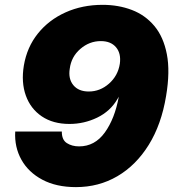

<svg xmlns="http://www.w3.org/2000/svg" viewBox="-20 -760 725 790"><path d="M402 -740.1Q467.3 -740.1 522.4 -719.1Q577.4 -698.2 615.1 -653.2Q652.7 -608.3 666.5 -537.1Q680.4 -465.9 663.4 -365.1Q644.2 -247.9 592 -163.9Q539.8 -79.9 463.1 -35Q386.4 9.9 292.6 9.9Q211.6 9.9 154.3 -20.6Q96.9 -51.1 68 -103Q39.1 -154.8 42.6 -218.8H234.4Q234 -184.7 255.1 -171.2Q276.3 -157.7 305.4 -157.7Q370 -157.7 411.2 -214.7Q452.4 -271.7 468.8 -362.2L463.1 -352.3Q433.9 -302.2 380 -276.1Q326 -250 265.6 -250Q198.2 -250 152 -281.2Q105.8 -312.5 86.3 -366.8Q66.8 -421.2 78.1 -490.1Q90.9 -566.1 136 -622.2Q181.1 -678.3 250 -709.2Q318.9 -740.1 402 -740.1ZM394.9 -590.9Q347.7 -590.9 310.4 -558.6Q273.1 -526.3 267 -477.3Q260.3 -435.7 281.8 -409.6Q303.3 -383.5 345.2 -383.5Q391.7 -383.5 428.4 -415.8Q465.2 -448.2 473 -497.2Q479 -539.8 457.6 -565.3Q436.1 -590.9 394.9 -590.9Z"/></svg>

Font: Inter UI Black
Style: Italic
Weight: 900
Italic angle: -9.39999°
Designer: Rasmus Andersson
Foundry: rsms
Version: 3.2;8d6f07862